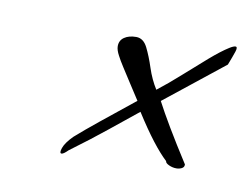

<svg xmlns="http://www.w3.org/2000/svg" viewBox="-44 -417 507 392"><g transform="rotate(10 209.5 -221.5)"><path d="M104 -83Q99 -83 103 -94.5Q107 -106 122 -121Q140 -137 169 -160.5Q198 -184 238 -216L216 -250L198 -278Q189 -292 185 -300Q179 -311 179 -319Q179 -331 188.5 -337.5Q198 -344 213 -344Q228 -344 236.5 -327Q245 -310 252.5 -287Q260 -264 272 -245Q294 -262 318.5 -284Q343 -306 365.5 -325.5Q388 -345 404 -355Q412 -360 416 -360Q421 -360 417.5 -349.5Q414 -339 407 -321L285 -224Q296 -203 313.5 -173.5Q331 -144 356 -105V-104Q356 -99 351 -96.5Q346 -94 340 -94Q332 -94 324.5 -97.5Q317 -101 317 -105Q303 -118 286 -140Q269 -162 248 -195L191 -149Q159 -123 117 -92Q108 -83 104 -83Z"/></g></svg>

Font: Birthstone Bounce
Style: Regular
Weight: 400
Designer: Robert E. Leuschke
Foundry: Rob Leuschke
Version: Version 1.010; ttfautohint (v1.8.3)